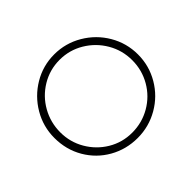

<svg xmlns="http://www.w3.org/2000/svg" viewBox="-159 -945 1179 1179"><g transform="rotate(-45 431.0 -355.0)"><path d="M430 -718Q528 -718 612 -668.5Q696 -619 745 -535.5Q794 -452 794 -354Q794 -256 745 -172.5Q696 -89 612 -40.5Q528 8 430 8Q331 8 248 -39Q165 -86 116.5 -169Q68 -252 68 -354Q68 -452 117 -535.5Q166 -619 249 -668.5Q332 -718 430 -718ZM429 -39Q515 -39 587.5 -81Q660 -123 702 -195.5Q744 -268 744 -354Q744 -440 701.5 -512.5Q659 -585 587 -628Q515 -671 430 -671Q344 -671 272 -627.5Q200 -584 159 -511Q118 -438 118 -353Q118 -268 160 -196Q202 -124 273 -81.5Q344 -39 429 -39Z"/></g></svg>

Font: Josefin Sans Light
Style: Regular
Weight: 300
Designer: Santiago Orozco
Foundry: Typemade
Version: Version 2.000